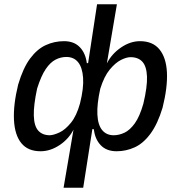

<svg xmlns="http://www.w3.org/2000/svg" viewBox="-20 -700 846 900"><path d="M278 180 325 -95H326Q303 -49 259.5 -20Q216 9 170 9Q111 9 80 -29Q49 -67 45.5 -138Q42 -209 65 -303Q88 -381 121 -425.5Q154 -470 194.5 -488.5Q235 -507 280 -507Q327 -507 354 -479Q381 -451 387 -404H393L435 -680H528L481 -403Q504 -448 547.5 -477.5Q591 -507 636 -507Q696 -507 727.5 -468.5Q759 -430 762.5 -360.5Q766 -291 742 -195Q719 -119 685.5 -73.5Q652 -28 611.5 -9.5Q571 9 527 9Q479 9 452 -19.5Q425 -48 420 -94L413 -95L370 180ZM214 -66Q233 -67 259.5 -79.5Q286 -92 312.5 -124.5Q339 -157 355 -215Q373 -287 369.5 -335.5Q366 -384 346 -408.5Q326 -433 291 -433Q265 -433 240.5 -420.5Q216 -408 194.5 -376.5Q173 -345 154 -285Q137 -206 138.5 -157.5Q140 -109 159.5 -87.5Q179 -66 214 -66ZM513 -66Q538 -66 563.5 -78Q589 -90 612 -122Q635 -154 652 -214Q671 -294 669 -341.5Q667 -389 647.5 -410.5Q628 -432 592 -432Q573 -432 547 -419Q521 -406 494.5 -374Q468 -342 450 -284Q434 -212 436.5 -163Q439 -114 459 -90Q479 -66 513 -66Z"/></svg>

Font: Nunito Sans 7pt Condensed Medium
Style: Italic
Weight: 500
Width: 3
Italic angle: -9°
Designer: Vernon Adams
Foundry: Vernon Adams
Version: Version 3.101;gftools[0.9.27]